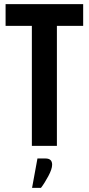

<svg xmlns="http://www.w3.org/2000/svg" viewBox="-20 -705 429 928"><path d="M382 -685V-580H255V0H134V-580H7V-685ZM200 61Q232 61 232 91Q232 112 213.5 146.5Q195 181 178 203H135L161 61Z"/></svg>

Font: Khand SemiBold
Style: Regular
Weight: 600
Designer: Devanagari: Sanchit Sawaria, Jyotish Sonowal; Latin: Satya Rajpurohit
Foundry: Indian Type Foundry
Version: Version 1.101;PS 1.0;hotconv 1.0.78;makeotf.lib2.5.61930; tt